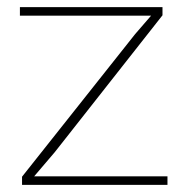

<svg xmlns="http://www.w3.org/2000/svg" viewBox="-20 -520 524 540"><path d="M42 0V-23L360 -424L405 -476H333H36V-500H437V-477L134 -92L76 -24H161H451V0Z"/></svg>

Font: Work Sans ExtraLight
Style: Regular
Weight: 200
Designer: Wei Huang
Foundry: Wei Huang
Version: Version 2.010; ttfautohint (v1.8.3)